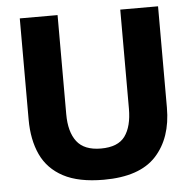

<svg xmlns="http://www.w3.org/2000/svg" viewBox="-52 -765 832 830"><g transform="rotate(-5 364.0 -350.0)"><path d="M365.5 13.5Q256.5 13.5 190.2 -21.8Q124 -57 94 -121.5Q64 -186 64 -274V-713H228V-283Q228 -206 260.2 -164Q292.5 -122 365 -122Q439 -122 469.5 -164Q500 -206 500 -283.5V-713H664V-273.5Q664 -141.5 592.5 -64Q521 13.5 365.5 13.5Z"/></g></svg>

Font: Commissioner
Style: Bold
Weight: 700
Designer: Kostas Bartsokas
Foundry: Kostas Bartsokas
Version: Version 1.000; ttfautohint (v1.8.3)